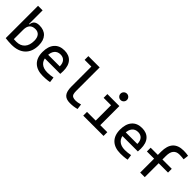

<svg xmlns="http://www.w3.org/2000/svg" viewBox="220 -1905 3076 3076"><g transform="rotate(45 1758.0 -367.0)"><path d="M218.3 9.8Q183.1 9.8 148.9 7.1Q114.7 4.4 79.6 0L119.6 -94.7Q145.5 -82.5 176.8 -80.3Q208 -78.1 238.8 -78.1Q332 -78.1 383.1 -134.3Q434.1 -190.4 434.1 -293Q434.1 -363.3 403.1 -401.4Q372.1 -439.5 314.9 -439.5Q183.1 -439.5 183.1 -291L152.8 -423.8H192.9Q200.2 -527.3 319.8 -527.3Q423.3 -527.3 480 -466.3Q536.6 -405.3 536.6 -293Q536.6 -148.9 453.4 -69.6Q370.1 9.8 218.3 9.8ZM79.6 0V-732.4H183.1V-8.8Z M928.7 9.8Q796.4 9.8 724.4 -59.8Q652.3 -129.4 652.3 -259.8Q652.3 -386.7 713.4 -457Q774.4 -527.3 885.7 -527.3Q990.7 -527.3 1048.1 -463.9Q1105.5 -400.4 1105.5 -279.3Q1105.5 -243.7 1102.5 -212.9H739.3V-292H1011.7Q1011.7 -361.8 978.5 -399.2Q945.3 -436.5 886.7 -436.5Q820.8 -436.5 784.4 -391.6Q748 -346.7 748 -264.6Q748 -174.8 798.1 -127.9Q848.1 -81.1 940.4 -81.1Q972.7 -81.1 1003.9 -84.7Q1035.2 -88.4 1067.4 -94.7L1080.1 -3.9Q1034.2 4.9 996.1 7.3Q958 9.8 928.7 9.8Z M1542 9.8Q1452.1 9.8 1412.1 -39.1Q1372.1 -87.9 1372.1 -195.3V-732.4H1475.6V-200.2Q1475.6 -159.2 1483.4 -133.3Q1491.2 -107.4 1513.9 -95.2Q1536.6 -83 1581.1 -83Q1621.6 -83 1684.6 -101.6L1696.3 -10.7Q1656.7 0 1620.4 4.9Q1584 9.8 1542 9.8ZM1219.7 -647.5V-732.4H1380.9V-647.5Z M2033.2 0V-488.3H2136.7V0ZM1835.9 0V-85H2043V0ZM2127 0V-85H2295.9V0ZM1865.2 -432.6V-517.6H2136.7V-432.6ZM2081.5 -599.6Q2051.8 -599.6 2030.5 -620.8Q2009.3 -642.1 2009.3 -671.9Q2009.3 -702.1 2030.5 -723.1Q2051.8 -744.1 2081.5 -744.1Q2111.8 -744.1 2132.8 -723.1Q2153.8 -702.1 2153.8 -671.9Q2153.8 -642.1 2132.8 -620.8Q2111.8 -599.6 2081.5 -599.6Z M2686.5 9.8Q2554.2 9.8 2482.2 -59.8Q2410.2 -129.4 2410.2 -259.8Q2410.2 -386.7 2471.2 -457Q2532.2 -527.3 2643.6 -527.3Q2748.5 -527.3 2805.9 -463.9Q2863.3 -400.4 2863.3 -279.3Q2863.3 -243.7 2860.4 -212.9H2497.1V-292H2769.5Q2769.5 -361.8 2736.3 -399.2Q2703.1 -436.5 2644.5 -436.5Q2578.6 -436.5 2542.2 -391.6Q2505.9 -346.7 2505.9 -264.6Q2505.9 -174.8 2555.9 -127.9Q2606 -81.1 2698.2 -81.1Q2730.5 -81.1 2761.7 -84.7Q2793 -88.4 2825.2 -94.7L2837.9 -3.9Q2792 4.9 2753.9 7.3Q2715.8 9.8 2686.5 9.8Z M3126 0V-473.6Q3126 -742.2 3371.1 -742.2Q3426.8 -742.2 3478.5 -732.4L3467.8 -642.6Q3437 -646.5 3413.6 -647.9Q3390.1 -649.4 3368.2 -649.4Q3229.5 -649.4 3229.5 -478.5V0ZM2962.9 -315.4V-400.4H3441.4V-315.4Z"/></g></svg>

Font: Cascadia Mono
Style: Regular
Weight: 400
Monospace: yes
Designer: Aaron Bell
Foundry: Saja Typeworks
Version: Version 2102.003